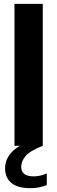

<svg xmlns="http://www.w3.org/2000/svg" viewBox="-20 -760 298 1001"><path d="M55.5 0V-740H203V0ZM138.5 221Q71.5 221 39 193.5Q6.5 166 6.5 118Q6.5 71 40.2 34.2Q74 -2.5 159.5 -37L203 0Q133.5 28 112 55Q90.5 82 90.5 110Q90.5 159.5 156 159.5Q171 159.5 187.8 156Q204.5 152.5 224 144V205Q204.5 212.5 183.8 216.8Q163 221 138.5 221Z"/></svg>

Font: Encode Sans Condensed Condensed
Style: Bold
Weight: 700
Width: 3
Designer: Multiple Designers
Foundry: Impallari Type
Version: Version 3.000; ttfautohint (v1.8.3) -l 8 -r 50 -G 200 -x 14 